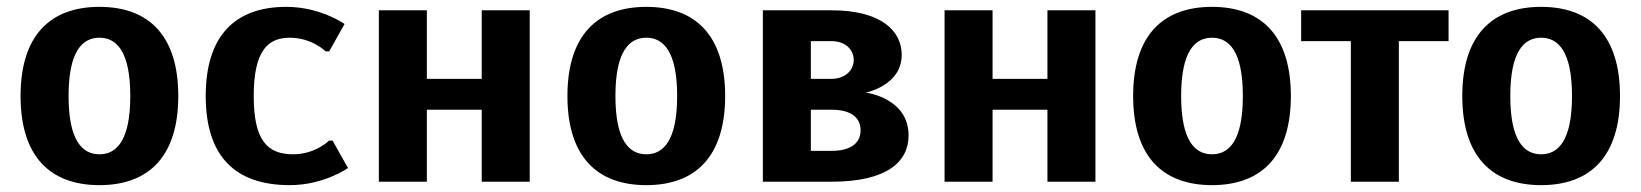

<svg xmlns="http://www.w3.org/2000/svg" viewBox="-20 -530 4785 560"><path d="M360 -250C360 -120 320 -80 270 -80C220 -80 180 -120 180 -250C180 -380 220 -420 270 -420C320 -420 360 -380 360 -250ZM500 -250C500 -425 415 -510 270 -510C125 -510 40 -425 40 -250C40 -75 125 10 270 10C415 10 500 -75 500 -250Z M825 -420C890 -420 930 -380 930 -380H940L985 -460C985 -460 915 -510 815 -510C665 -510 580 -425 580 -250C580 -75 665 10 825 10C925 10 995 -40 995 -40L950 -120H940C940 -120 900 -80 835 -80C760 -80 720 -120 720 -250C720 -380 760 -420 825 -420Z M1525 -500H1385V-300H1225V-500H1085V0H1225V-210H1385V0H1525Z M1955 -250C1955 -120 1915 -80 1865 -80C1815 -80 1775 -120 1775 -250C1775 -380 1815 -420 1865 -420C1915 -420 1955 -380 1955 -250ZM2095 -250C2095 -425 2010 -510 1865 -510C1720 -510 1635 -425 1635 -250C1635 -75 1720 10 1865 10C2010 10 2095 -75 2095 -250Z M2505 -260C2505 -260 2610 -280 2610 -370C2610 -440 2550 -500 2405 -500H2205V0H2405C2570 0 2630 -60 2630 -135C2630 -245 2505 -260 2505 -260ZM2405 -410C2445 -410 2470 -386 2470 -355C2470 -325 2445 -300 2405 -300H2345V-410ZM2405 -210C2465 -210 2490 -185 2490 -150C2490 -115 2465 -90 2405 -90H2345V-210Z M3175 -500H3035V-300H2875V-500H2735V0H2875V-210H3035V0H3175Z M3605 -250C3605 -120 3565 -80 3515 -80C3465 -80 3425 -120 3425 -250C3425 -380 3465 -420 3515 -420C3565 -420 3605 -380 3605 -250ZM3745 -250C3745 -425 3660 -510 3515 -510C3370 -510 3285 -425 3285 -250C3285 -75 3370 10 3515 10C3660 10 3745 -75 3745 -250Z M4205 -500H3775V-410H3920V0H4060V-410H4205Z M4565 -250C4565 -120 4525 -80 4475 -80C4425 -80 4385 -120 4385 -250C4385 -380 4425 -420 4475 -420C4525 -420 4565 -380 4565 -250ZM4705 -250C4705 -425 4620 -510 4475 -510C4330 -510 4245 -425 4245 -250C4245 -75 4330 10 4475 10C4620 10 4705 -75 4705 -250Z"/></svg>

Font: Scada
Style: Bold
Weight: 700
Designer: Jovanny Lemonad
Foundry: Jovanny Lemonad
Version: Version 3.005